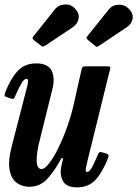

<svg xmlns="http://www.w3.org/2000/svg" viewBox="-23 -813 606 848"><path d="M-0.5 -403.5Q22.5 -463.5 53.8 -498.2Q85 -533 137 -533Q189 -533 205 -500.8Q221 -468.5 208 -418L153 -196Q138 -138 139 -102.2Q140 -66.5 161 -66.5Q174.5 -66.5 194 -91.5Q213.5 -116.5 234 -158Q254.5 -199.5 272.5 -249.5Q290.5 -299.5 302 -349.5L337 -505Q338.5 -512.5 341.5 -516.2Q344.5 -520 353.5 -520H448.5Q460 -520 462.8 -518.2Q465.5 -516.5 463 -507L364 -105Q360 -89 356.5 -71.2Q353 -53.5 361.5 -53.5Q372.5 -53.5 383.5 -74.2Q394.5 -95 409.5 -130Q413 -137.5 415.8 -140.2Q418.5 -143 428.5 -140L446 -135Q454.5 -132.5 456 -128.5Q457.5 -124.5 454.5 -115.5Q431 -55 400.2 -20.2Q369.5 14.5 317 14.5Q270.5 14.5 255.2 -13.2Q240 -41 248 -79L254 -105Q256 -115 252.8 -115.8Q249.5 -116.5 245.5 -109Q218.5 -59 186.2 -23.5Q154 12 106 12Q76 12 51.5 -5Q27 -22 19.2 -63.5Q11.5 -105 32 -179L92.5 -414Q94.5 -420.5 97.5 -432.8Q100.5 -445 100.8 -455Q101 -465 94.5 -465Q83.5 -465 71.2 -444.2Q59 -423.5 43.5 -387Q41 -380.5 38 -377.8Q35 -375 25.5 -378L6.5 -384Q-1.5 -386.5 -2.5 -390.5Q-3.5 -394.5 -0.5 -403.5ZM154.5 -614.5 127 -635Q119.5 -642.5 120.8 -646.8Q122 -651 129 -658L218.5 -770.5Q234.5 -791 262.2 -793.2Q290 -795.5 308 -775.5Q328 -754.5 324.2 -731.5Q320.5 -708.5 299.5 -693.5L182 -615Q172.5 -609 167.5 -607.5Q162.5 -606 154.5 -614.5ZM395 -612.5 367 -635Q359.5 -642 358.8 -645.2Q358 -648.5 365 -656L457 -770.5Q473 -791 500.2 -792.2Q527.5 -793.5 546.5 -773.5Q567 -752.5 562.5 -730Q558 -707.5 538 -693.5L412.5 -609.5Q406 -605.5 403.2 -606.2Q400.5 -607 395 -612.5Z"/></svg>

Font: Besley* Condensed Semi
Style: Italic
Weight: 600
Width: 3
Italic angle: -13°
Designer: Owen Earl
Foundry: indestructible type*
Version: Version 3.000; ttfautohint (v1.8.3)